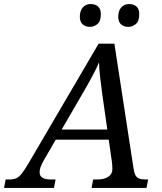

<svg xmlns="http://www.w3.org/2000/svg" viewBox="-76 -930 801 950"><path d="M-56 0 -48 -42H-29Q-9 -42 4.5 -48Q18 -54 31.5 -71Q45 -88 64 -120L412 -714H490L585 -95Q588 -74 594.5 -62.5Q601 -51 613 -46.5Q625 -42 644 -42H657L649 0H377L385 -42H408Q440 -42 460 -55.5Q480 -69 480 -93Q480 -101 479.5 -110.5Q479 -120 478 -127L430 -464Q424 -508 419.5 -547Q415 -586 414 -622Q404 -598 392.5 -575.5Q381 -553 367.5 -528.5Q354 -504 336 -473L139 -134Q129 -116 124.5 -102.5Q120 -89 120 -78Q120 -59 134 -50.5Q148 -42 176 -42H199L191 0ZM178 -239V-289H504V-239ZM559 -797Q537 -797 523 -809.5Q509 -822 509 -847Q509 -876 523.5 -893Q538 -910 563 -910Q585 -910 599 -898Q613 -886 613 -860Q613 -825 596 -811Q579 -797 559 -797ZM369 -797Q347 -797 333 -809.5Q319 -822 319 -847Q319 -876 333.5 -893Q348 -910 373 -910Q395 -910 409 -898Q423 -886 423 -860Q423 -825 406 -811Q389 -797 369 -797Z"/></svg>

Font: Noto Serif
Style: Italic
Weight: 400
Italic angle: -12°
Designer: Monotype Design Team
Foundry: Monotype Imaging Inc.
Version: Version 2.013